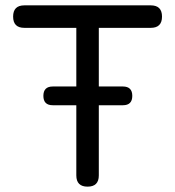

<svg xmlns="http://www.w3.org/2000/svg" viewBox="-20 -697 654 717"><path d="M349 -42Q349 0 307 0Q265 0 265 -42V-304H177Q142 -304 142 -339Q142 -374 177 -374H265V-593H71Q29 -593 29 -635Q29 -677 71 -677H543Q585 -677 585 -635Q585 -593 543 -593H349V-374H439Q474 -374 474 -339Q474 -304 439 -304H349Z"/></svg>

Font: Jura
Style: Bold
Weight: 700
Designer: Daniel Johnson, Alexei Vanyashin
Foundry: Daniel Johnson
Version: Version 5.103